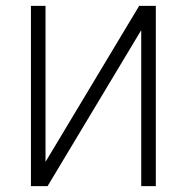

<svg xmlns="http://www.w3.org/2000/svg" viewBox="-20 -638 640 658"><path d="M86 0V-618H136V0H86L457 -618H514V0H464V-618H514L143 0Z"/></svg>

Font: Victor Mono Thin
Style: Regular
Weight: 100
Monospace: yes
Designer: Rune Bjørnerås
Version: Version 1.561;gftools[0.9.30]